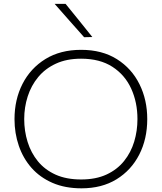

<svg xmlns="http://www.w3.org/2000/svg" viewBox="-20 -990 858 1019"><path d="M412.5 9.5Q325 9.5 258.5 -19.5Q192 -48.5 147.2 -99.2Q102.5 -150 79.8 -216.5Q57 -283 57 -357.5Q57 -461.5 99.5 -544.8Q142 -628 221.2 -676.8Q300.5 -725.5 410.5 -725.5Q522 -725.5 600.5 -676Q679 -626.5 720.2 -543.2Q761.5 -460 761.5 -358Q761.5 -252.5 719 -169.5Q676.5 -86.5 598.5 -38.5Q520.5 9.5 412.5 9.5ZM410.5 -37.5Q489 -37.5 545.5 -63.8Q602 -90 638.5 -135.5Q675 -181 692.2 -238.2Q709.5 -295.5 709.5 -358Q709.5 -447 676.2 -519.8Q643 -592.5 576.5 -635.5Q510 -678.5 410.5 -678.5Q333.5 -678.5 276.8 -652.2Q220 -626 182.8 -581Q145.5 -536 127 -478.2Q108.5 -420.5 108.5 -358Q108.5 -294.5 126.5 -236.8Q144.5 -179 181.2 -134Q218 -89 275 -63.2Q332 -37.5 410.5 -37.5ZM426.5 -792.5Q387.5 -836 348.8 -880Q310 -924 270 -969.5H328Q363 -926 399 -882Q434.5 -837.5 470 -793.5Z"/></svg>

Font: Heraclito ExtraLight
Style: Regular
Weight: 200
Designer: Kostas Bartsokas (font) & Cristiano Sobral (main changes)
Foundry: Kostas Bartsokas (font) & Cristiano Sobral (main changes)
Version: Version 1.00;July 8, 2020;FontCreator 13.0.0.2655 64-bit